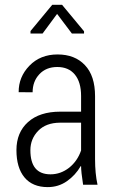

<svg xmlns="http://www.w3.org/2000/svg" viewBox="-20 -763 478 793"><path d="M105.5 -142.6Q105.5 -43 188.5 -43Q230.5 -43 265.6 -70.3Q299.8 -97.7 314.9 -141.6V-256.3H227.5Q169.9 -255.9 137.7 -222.7Q105.5 -189.5 105.5 -142.6ZM177.2 9.8Q114.3 9.8 81.1 -30.3Q47.9 -70.3 47.9 -143.1Q47.9 -215.8 95.7 -258.8Q143.6 -301.8 229 -301.8H314.9V-366.7Q314.9 -423.8 289.1 -455.1Q263.2 -486.3 216.8 -486.3Q170.4 -486.3 142.6 -456.5Q114.7 -426.8 114.7 -381.8L57.1 -382.3Q56.6 -445.3 101.6 -491.7Q146.5 -538.1 217.8 -538.1Q289.1 -538.1 330.6 -494.1Q372.6 -450.2 372.6 -365.7V-106.4Q372.6 -45.9 382.8 0H323.2Q314.9 -53.7 314.9 -76.7L313.5 -77.1Q291.5 -39.1 256.3 -14.6Q221.2 9.8 177.2 9.8ZM327.1 -624.5H276.9L215.8 -705.6L155.8 -624.5H106V-634.8L195.8 -743.2H236.3L327.1 -633.8Z"/></svg>

Font: RobotoCondensed-Light
Style: Light
Weight: 300
Designer: Google
Version: Version 1.200311; 2013